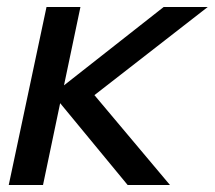

<svg xmlns="http://www.w3.org/2000/svg" viewBox="-20 -529 614 549"><path d="M5 0 113 -509H210L163 -285L448 -509H574L250 -257L466 0H345L152 -234L103 0Z"/></svg>

Font: Red Hat Display SemiBold
Style: Italic
Weight: 600
Italic angle: -12°
Designer: Pentagram, MCKL
Foundry: Pentagram, MCKL
Version: Version 1.023